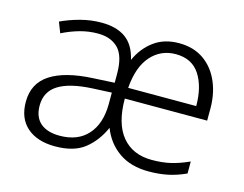

<svg xmlns="http://www.w3.org/2000/svg" viewBox="-81 -668 1020 804"><g transform="rotate(15 428.5 -266.0)"><path d="M604 -542Q668 -542 712.5 -510.5Q757 -479 780 -424Q803 -369 801 -299V-259H444Q444 -151 490 -95.5Q536 -40 619 -40Q665 -40 701 -48.5Q737 -57 779 -76V-24Q740 -6 702 2Q664 10 618 10Q541 10 489.5 -26Q438 -62 414 -124Q387 -63 340.5 -26.5Q294 10 213 10Q136 10 91.5 -28.5Q47 -67 47 -139Q47 -219 110 -260Q173 -301 293 -307L386 -312V-350Q386 -428 354 -460.5Q322 -493 265 -493Q226 -493 188 -482.5Q150 -472 112 -453L94 -499Q132 -517 177 -529Q222 -541 268 -541Q334 -541 373.5 -512.5Q413 -484 427 -422Q451 -476 495.5 -509Q540 -542 604 -542ZM603 -494Q538 -494 495.5 -446Q453 -398 446 -306H741Q741 -390 707 -442Q673 -494 603 -494ZM301 -265Q204 -260 155.5 -229.5Q107 -199 107 -139Q107 -89 136.5 -63.5Q166 -38 220 -38Q298 -38 341 -85.5Q384 -133 385 -217V-269Z"/></g></svg>

Font: RS Noto Sans Light
Style: Regular
Weight: 300
Designer: Monotype Design Team
Foundry: Monotype Imaging Inc.
Version: Version 3.10